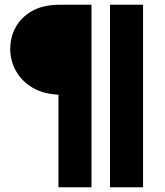

<svg xmlns="http://www.w3.org/2000/svg" viewBox="-20 -788 696 808"><path d="M226 0V-398L236 -389Q164 -391 117 -419Q70 -447 46.5 -490.5Q23 -534 23 -582Q23 -631 45.5 -672.5Q68 -714 113 -740.5Q158 -767 226 -768H365V0ZM443 0V-768H582V0Z"/></svg>

Font: Yaldevi ExtraLight
Style: Bold
Weight: 700
Version: Version 1.100